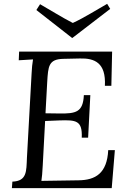

<svg xmlns="http://www.w3.org/2000/svg" viewBox="-20 -965 659 985"><path d="M349.6 -770.5H351.6L545.4 -919.4L529.8 -945.3C471.7 -912.6 414.6 -875.5 354.5 -847.7H352.5C296.4 -876.5 241.7 -911.6 185.5 -943.4L166.5 -913.6ZM551.3 -524.9 555.2 -700.2H78.1L76.2 -655.8L149.4 -660.2C146 -640.1 143.1 -615.2 142.1 -587.9L118.2 -155.8C115.2 -85 118.2 -36.1 43.5 -33.2L41 0H553.2L569.3 -194.8H535.2C529.3 -76.2 470.2 -41 383.3 -40L192.4 -37.1C195.3 -54.2 197.3 -79.1 199.2 -115.2L211.4 -344.2L284.2 -347.2C370.1 -350.1 403.3 -347.2 399.4 -258.8H432.1L443.4 -477.1H410.2C406.2 -389.2 369.1 -381.8 285.2 -382.8L213.4 -383.8L222.2 -543.9C227.1 -625 229 -661.1 304.2 -663.1L390.1 -665C465.3 -667 524.4 -643.1 518.1 -524.9Z"/></svg>

Font: Lora Italic
Style: Regular
Weight: 400
Italic angle: -3°
Designer: Olga Karpushina, Alexei Vanyashin
Foundry: Cyreal
Version: Version 1.011;PS 001.011;hotconv 1.0.70;makeotf.lib2.5.58329